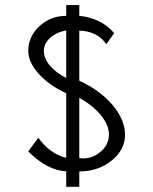

<svg xmlns="http://www.w3.org/2000/svg" viewBox="-20 -670 596 746"><path d="M237.3 55.7V-4.9Q204.1 -4.9 165.5 -24.4Q127 -43.9 89.8 -82L128.9 -134.8Q149.4 -105.5 177.2 -85Q205.1 -64.5 237.3 -56.6V-307.6Q169.9 -338.9 129.9 -383.8Q89.8 -428.7 89.8 -471.7Q89.8 -528.3 133.3 -568.4Q176.8 -608.4 237.3 -608.4V-650.4H288.1V-608.4Q329.1 -604.5 364.3 -587.4Q399.4 -570.3 423.8 -541L392.6 -498Q377 -523.4 348.6 -537.1Q320.3 -550.8 288.1 -550.8V-356.4Q370.1 -318.4 418 -261.2Q465.8 -204.1 465.8 -146.5Q465.8 -87.9 413.6 -45.9Q361.3 -3.9 288.1 -3.9V55.7ZM369.1 -79.1Q403.3 -106.4 403.3 -147.5Q403.3 -183.6 372.6 -221.7Q341.8 -259.8 288.1 -290V-55.7Q292 -55.7 299.8 -54.7Q302.7 -54.7 305.7 -54.7Q338.9 -54.7 369.1 -79.1ZM237.3 -551.8Q199.2 -544.9 174.8 -522.9Q150.4 -501 150.4 -472.7Q150.4 -442.4 174.3 -414.6Q198.2 -386.7 237.3 -367.2Z"/></svg>

Font: Lohit Tamil
Style: Regular
Weight: 400
Version: 2.91.1